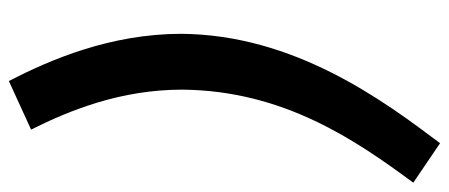

<svg xmlns="http://www.w3.org/2000/svg" viewBox="-372 -466 990 423"><g transform="rotate(-90 122.5 -255.0)"><path d="M-69 161 18 220C113 94 257 -101 259 -350C259 -506 202 -639 155 -730L48 -681C91 -595 136 -483 136 -348C134 -124 24 35 -69 161Z"/></g></svg>

Font: Cantarell
Style: BoldOblique
Weight: 700
Italic angle: -8°
Designer: Dave Crossland
Version: Version 0.024